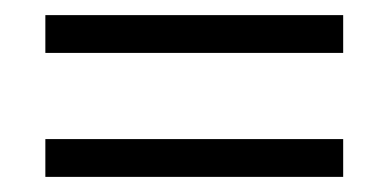

<svg xmlns="http://www.w3.org/2000/svg" viewBox="-20 -464 515 254"><path d="M40 -394V-444H434V-394ZM40 -230V-280H434V-230Z"/></svg>

Font: Mozilla Headline ExtraLight
Style: Regular
Weight: 200
Designer: Studio DRAMA
Foundry: Studio DRAMA
Version: Version 1.000